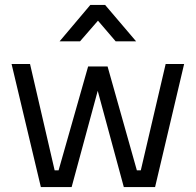

<svg xmlns="http://www.w3.org/2000/svg" viewBox="-20 -760 797 780"><path d="M102 -500 202 -68H218L338 -490H417L536 -68H552L653 -500H728L610 0H483L377 -391L271 0H146L27 -500ZM347 -740H407L533 -592H450L378 -676L305 -592H222Z"/></svg>

Font: Panefresco 400wt
Style: Regular
Weight: 400
Foundry: Campivisivi & Chank Co
Version: Version 1.002